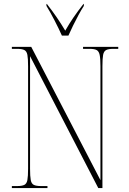

<svg xmlns="http://www.w3.org/2000/svg" viewBox="-20 -951 651 971"><path d="M40 0V-10H66Q91 -10 103 -16Q115 -22 118.5 -40.5Q122 -59 122 -98V-616Q122 -655 118.5 -673.5Q115 -692 103 -698Q91 -704 66 -704H40V-714H138L488 -40V-616Q488 -655 484 -673.5Q480 -692 468.5 -698Q457 -704 432 -704H400V-714H578V-704H554Q529 -704 517 -698Q505 -692 501.5 -673.5Q498 -655 498 -616V0H477L132 -667V-98Q132 -59 135.5 -40.5Q139 -22 151 -16Q163 -10 188 -10H220V0ZM293 -771Q278 -805 255.5 -848.5Q233 -892 215 -921V-931H217Q246 -894 267.5 -862.5Q289 -831 310 -796Q330 -831 351.5 -862.5Q373 -894 402 -931H404V-921Q391 -901 377 -875Q363 -849 349.5 -821.5Q336 -794 326 -771Z"/></svg>

Font: Noto Serif Display Condensed Thin
Style: Regular
Weight: 100
Width: 3
Designer: Monotype Design Team
Foundry: Monotype Imaging Inc.
Version: Version 2.009